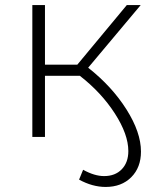

<svg xmlns="http://www.w3.org/2000/svg" viewBox="-20 -542 606 760"><path d="M329 -274Q423 -200 480.5 -109Q538 -18 538 58Q538 121 499.5 159.5Q461 198 398 198Q346 198 293 169L309 130Q354 155 392 155Q436 155 462 128Q488 101 488 56Q488 -10 434.5 -93Q381 -176 296 -242H158V0H108V-522H158V-286H286L482 -522H537Z"/></svg>

Font: mBank Light
Style: Regular
Weight: 300
Designer: Julieta Ulanovsky
Foundry: Julieta Ulanovsky
Version: Version 7.200;PS 007.200;hotconv 1.0.88;makeotf.lib2.5.64775